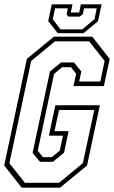

<svg xmlns="http://www.w3.org/2000/svg" viewBox="-22 -870 529 890"><path d="M78.5 0 -2.5 -103 102.5 -597 227.5 -700H405.5L486.5 -597L459.5 -471H318.5L331 -528L307 -558.5H265.5L228.5 -527L153 -171.5L176.5 -141.5H218L255 -172L270 -241H204.5L234.5 -382H441L381.5 -103L256.5 0ZM93.5 -22.5H251.5L362 -113.5L415 -360H251.5L230.5 -262H296L275 -162.5L223.5 -120H163.5L129 -161L209.5 -538.5L261 -580.5H321L355 -538.5L345 -492H443L463 -587.5L391 -678.5H233L122.5 -587.5L21.5 -113.5ZM246 -716 201.5 -772 218 -850H314L306 -812H345L353 -850H449L432.5 -772L365 -716ZM258.5 -734H359.5L416 -781L426.5 -831.5H367.5L362 -804.5L348 -793H295L286.5 -804.5L292.5 -831.5H233.5L222.5 -781Z"/></svg>

Font: Tourney Condensed ExtraLight
Style: Italic
Weight: 200
Width: 3
Italic angle: -12°
Designer: Tyler Finck
Foundry: Etcetera Type Co
Version: Version 1.010; ttfautohint (v1.8.3)